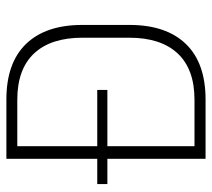

<svg xmlns="http://www.w3.org/2000/svg" viewBox="-52 -628 679 616"><g transform="rotate(-90 288.0 -319.5)"><path d="M6 -315V-347.5H308V-315ZM112.5 0V-35.5H276.5Q374.5 -35.5 425 -89.5Q475.5 -143.5 475.5 -244.5V-395Q475.5 -496.5 425 -550.2Q374.5 -604 276.5 -604H111.5V-639H277.5Q394.5 -639 455.5 -576Q516.5 -513 516.5 -395.5V-244Q516.5 -126.5 455.5 -63.2Q394.5 0 277.5 0ZM87 0V-639H127.5V0Z"/></g></svg>

Font: Anek Latin ExtraLight
Style: Regular
Weight: 250
Designer: Yesha Goshar
Foundry: Ek Type
Version: Version 1.003